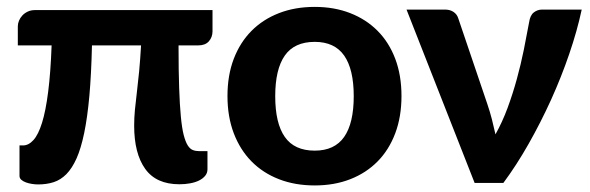

<svg xmlns="http://www.w3.org/2000/svg" viewBox="-20 -544 1754 571"><path d="M612 -514V-451Q612 -433.5 601.2 -421.2Q590.5 -409 569.5 -409H511V-403.5Q511 -333 512.8 -282.5Q514.5 -232 517.8 -197.8Q521 -163.5 526.2 -143Q531.5 -122.5 538.2 -111.8Q545 -101 553.5 -97.8Q562 -94.5 572.5 -94.5H597V-40.5Q597 -29.5 590.2 -21.2Q583.5 -13 572 -7.2Q560.5 -1.5 545.5 1.2Q530.5 4 513.5 4Q444.5 4 411.8 -41.8Q379 -87.5 379 -170.5Q379 -193 381.2 -217Q383.5 -241 387 -269.2Q390.5 -297.5 393.8 -331.8Q397 -366 399.5 -409H253.5Q251.5 -323 245.8 -259Q240 -195 230.5 -149Q221 -103 207.8 -73.2Q194.5 -43.5 177.5 -26.2Q160.5 -9 139.5 -2.2Q118.5 4.5 93.5 4.5Q85 4.5 75.2 3Q65.5 1.5 57.2 -1.5Q49 -4.5 43.5 -9.2Q38 -14 38 -21V-111.5H48.5Q65 -111.5 79.5 -127.5Q94 -143.5 105 -178.8Q116 -214 123.2 -270.8Q130.5 -327.5 133.5 -409H33V-466Q33 -474 36.5 -482.5Q40 -491 46.5 -498Q53 -505 62.5 -509.5Q72 -514 84 -514Z M916 -523.5Q974 -523.5 1021.5 -505Q1069 -486.5 1103 -452.2Q1137 -418 1155.5 -369Q1174 -320 1174 -258.5Q1174 -197 1155.5 -147.8Q1137 -98.5 1103 -64Q1069 -29.5 1021.5 -11Q974 7.5 916 7.5Q857.5 7.5 809.8 -11Q762 -29.5 728 -64Q694 -98.5 675.2 -147.8Q656.5 -197 656.5 -258.5Q656.5 -320 675.2 -369Q694 -418 728 -452.2Q762 -486.5 809.8 -505Q857.5 -523.5 916 -523.5ZM916 -96Q975 -96 1003.5 -136.8Q1032 -177.5 1032 -258Q1032 -338 1003.5 -378.8Q975 -419.5 916 -419.5Q855.5 -419.5 827 -378.8Q798.5 -338 798.5 -258Q798.5 -177.5 827 -136.8Q855.5 -96 916 -96Z M1710 -515.5Q1696.5 -452.5 1673 -383.8Q1649.5 -315 1618.8 -247.2Q1588 -179.5 1552 -116Q1516 -52.5 1477 0H1391.5L1189 -515.5H1303.5Q1318.5 -515.5 1328.8 -508.5Q1339 -501.5 1342.5 -490.5L1429 -235.5Q1437 -212 1442.8 -189.5Q1448.5 -167 1453.5 -144.5Q1474 -181 1489.5 -223Q1505 -265 1517 -308.8Q1529 -352.5 1537.8 -395.8Q1546.5 -439 1553.5 -477.5Q1556.5 -498.5 1567.5 -507Q1578.5 -515.5 1592 -515.5Z"/></svg>

Font: Lato Heavy
Style: Regular
Weight: 800
Designer: Lukasz Dziedzic
Foundry: tyPoland Lukasz Dziedzic
Version: Version 2.007; 2014-02-27